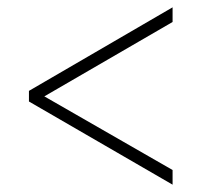

<svg xmlns="http://www.w3.org/2000/svg" viewBox="-20 -620 550 524"><path d="M451 -116V-156L101 -357L451 -560V-600L59 -372V-343Z"/></svg>

Font: Noto Serif Myanmar SemiCondensed ExtraLight
Style: Regular
Weight: 200
Width: 4
Designer: Ben Mitchell and the Monotype Design Team
Foundry: Monotype Imaging Inc.
Version: Version 2.106